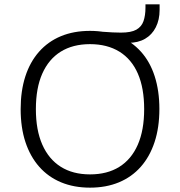

<svg xmlns="http://www.w3.org/2000/svg" viewBox="-20 -855 828 883"><path d="M394 8Q320 8 261 -16.5Q202 -41 160.5 -88Q119 -135 97 -201.5Q75 -268 75 -353Q75 -437 96.5 -503.5Q118 -570 159.5 -617Q201 -664 260 -688.5Q319 -713 394 -713Q468 -713 527 -688.5Q586 -664 628 -617.5Q670 -571 691.5 -504Q713 -437 713 -354Q713 -269 691 -202Q669 -135 627.5 -88Q586 -41 527 -16.5Q468 8 394 8ZM394 -53Q473 -53 528.5 -87.5Q584 -122 613.5 -189Q643 -256 643 -353Q643 -450 614 -516.5Q585 -583 529 -617.5Q473 -652 394 -652Q315 -652 259.5 -617.5Q204 -583 174.5 -516.5Q145 -450 145 -353Q145 -257 174.5 -190Q204 -123 259.5 -88Q315 -53 394 -53ZM501 -658 451 -709Q478 -707 498 -706Q518 -705 536 -705Q583 -705 607 -718.5Q631 -732 640 -758Q649 -784 649 -820V-835H714V-809Q714 -764 696.5 -729.5Q679 -695 647 -676.5Q615 -658 570 -658Z"/></svg>

Font: Nunito Sans 9pt Light
Style: Regular
Weight: 300
Version: Version 3.101;gftools[0.9.27]